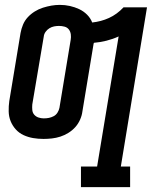

<svg xmlns="http://www.w3.org/2000/svg" viewBox="-20 -560 640 785"><path d="M311 205V121H377L465 -411Q441 -400 415 -393.5Q389 -387 364 -385Q364 -384 364 -383.5Q364 -383 363 -383L317 -105Q315 -88 307.5 -71Q300 -54 288 -40.5Q276 -27 260 -17Q244 -7 227 -1.5Q210 4 192.5 6Q175 8 158 8Q136 8 115.5 4.5Q95 1 76.5 -7.5Q58 -16 44.5 -31Q31 -46 23.5 -64.5Q16 -83 15.5 -104.5Q15 -126 18 -147L64 -425Q67 -442 74 -459Q81 -476 93.5 -489.5Q106 -503 122 -513Q138 -523 155.5 -528.5Q173 -534 190 -537Q207 -540 225 -540Q246 -540 266 -535.5Q286 -531 304 -522.5Q322 -514 336 -500Q350 -486 357 -468Q375 -470 392 -474.5Q409 -479 425.5 -486.5Q442 -494 457 -505Q472 -516 485 -530H581L474 121H512V205ZM159 -76Q170 -76 180 -78Q190 -80 199.5 -85Q209 -90 215 -99.5Q221 -109 223 -119L269 -397Q271 -408 269.5 -419.5Q268 -431 261.5 -439.5Q255 -448 244 -451Q233 -454 221 -454Q211 -454 201 -452Q191 -450 182 -444.5Q173 -439 166.5 -430Q160 -421 159 -411L112 -133Q111 -122 112 -110.5Q113 -99 120 -91Q127 -83 137.5 -79.5Q148 -76 159 -76Z"/></svg>

Font: Iosevka Slab Medium Extended
Style: Italic
Weight: 500
Width: 7
Italic angle: -9°
Monospace: yes
Designer: Belleve Invis
Foundry: Belleve Invis
Version: Version 11.1.0; ttfautohint (v1.8.3)